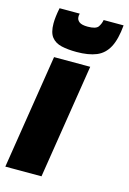

<svg xmlns="http://www.w3.org/2000/svg" viewBox="-139 -834 599 892"><g transform="rotate(15 160.5 -388.0)"><path d="M154 0H-20L67 -550H241ZM161 -600Q120 -600 89 -607Q58 -614 41 -635.5Q24 -657 24 -701Q24 -732 33 -776H130Q128 -769 128 -766Q128 -763 128 -760Q128 -746 140 -736.5Q152 -727 181 -727Q221 -727 231.5 -742.5Q242 -758 245 -776H341Q335 -708 314.5 -669.5Q294 -631 256.5 -615.5Q219 -600 161 -600Z"/></g></svg>

Font: Georama Condensed Black
Style: Italic
Weight: 900
Width: 3
Italic angle: -9°
Designer: Jean-Baptiste Levee
Foundry: Production Type
Version: Version 1.000